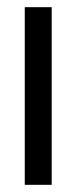

<svg xmlns="http://www.w3.org/2000/svg" viewBox="-20 -515 213 535"><path d="M49 0V-495H124V0Z"/></svg>

Font: Alumni Sans Medium
Style: Regular
Weight: 500
Designer: Robert E. Leuschke
Foundry: Robert E. Leuschke
Version: Version 1.018